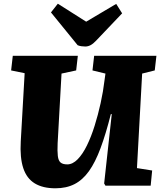

<svg xmlns="http://www.w3.org/2000/svg" viewBox="-20 -1002 871 1036"><path d="M719 -95 801 -82 793 0H549L542 -12L583 -386H578Q551 -279 522.5 -202.5Q494 -126 460 -78.5Q426 -31 382 -8.5Q338 14 279 14Q211 14 167.5 -12.5Q124 -39 105.5 -95Q87 -151 92 -239L113 -607L40 -622L49 -701H400L391 -622L312 -605L291 -229Q289 -186 292 -160.5Q295 -135 307 -125Q319 -115 343 -115Q372 -115 399 -142.5Q426 -170 449 -217Q472 -264 490.5 -323Q509 -382 523 -445.5Q537 -509 544 -569L549 -605L479 -622L488 -701H824L815 -622L747 -605ZM255 -935 292 -982 445 -885 607 -981 639 -930 498 -782Q483 -766 469 -758.5Q455 -751 440 -751Q431 -751 419.5 -752.5Q408 -754 399 -758Z"/></svg>

Font: Literata ExtraBold
Style: Italic
Weight: 800
Italic angle: -2°
Designer: Latin by Veronika Burian and Jose Scaglione. Greek by Irene Vlachou. Cyrillic by Vera Evstafieva
Foundry: TypeTogether
Version: Version 3.002